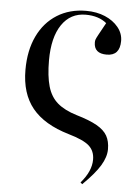

<svg xmlns="http://www.w3.org/2000/svg" viewBox="-54 -569 596 840"><g transform="rotate(5 244.5 -148.5)"><path d="M339 230 331 223Q377 170 377 119Q377 81 352 58.5Q327 36 261 17Q152 -15 100 -79Q48 -143 48 -247Q48 -332 78 -395Q108 -458 163 -492.5Q218 -527 291 -527Q337 -527 373.5 -511.5Q410 -496 432 -469Q454 -442 454 -409Q454 -344 396 -344Q340 -344 340 -393Q340 -399 341.5 -404.5Q343 -410 352 -426.5Q361 -443 382 -481Q347 -510 290 -510Q223 -510 185 -454Q147 -398 147 -297Q147 -228 160 -183Q173 -138 204 -111.5Q235 -85 288 -69Q346 -52 378.5 -33.5Q411 -15 424.5 9Q438 33 438 68Q438 102 415 140Q392 178 339 230Z"/></g></svg>

Font: Display Regular
Style: Regular
Weight: 400
Designer: Latin by Veronika Burian and Jose Scaglione. Greek by Irene Vlachou. Cyrillic by Vera Evstafieva.
Foundry: TypeTogether
Version: Version 3.002